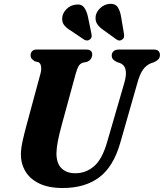

<svg xmlns="http://www.w3.org/2000/svg" viewBox="-20 -955 843 988"><path d="M532 -226.5 621 -533Q643 -613.5 596.5 -631L582 -635.5Q566.5 -643.5 560.8 -650.8Q555 -658 555 -670Q555 -682.5 564.2 -691.2Q573.5 -700 591.5 -700H772.5Q788 -700 795.5 -692.2Q803 -684.5 803 -673Q803 -658 795 -649.8Q787 -641.5 772 -634.5L758 -630Q732 -619.5 715.8 -596.5Q699.5 -573.5 687 -528.5L599 -220.5Q563.5 -96.5 490 -42Q416.5 12.5 303 12.5Q229.5 12.5 181.5 -11Q133.5 -34.5 110.2 -74.2Q87 -114 87.5 -162.5Q88 -194 98 -237Q108 -280 117.5 -314.5L188.5 -577Q194 -597 191.2 -613.2Q188.5 -629.5 178.5 -634.5L158 -640Q146.5 -648 141.8 -654.5Q137 -661 137.5 -672.5Q137.5 -683.5 145.5 -691.8Q153.5 -700 167 -700H423.5Q455 -700 454.5 -674Q454.5 -663 448.2 -652.8Q442 -642.5 428.5 -637L405 -632Q391 -626.5 383.8 -613.8Q376.5 -601 369.5 -575.5L298.5 -315Q284 -262 277.5 -227.5Q271 -193 270.5 -168Q270 -115.5 296 -89.5Q322 -63.5 367.5 -63.5Q422.5 -63.5 464.5 -100Q506.5 -136.5 532 -226.5ZM603.5 -866.5 618 -780.5Q619.5 -772 618 -764.5Q616.5 -757 609 -751.5Q594.5 -741 579.5 -752L513.5 -799.5Q490 -815.5 479.5 -832.5Q469 -849.5 472.5 -873.5Q477 -896 496.8 -914.2Q516.5 -932.5 543 -935Q572.5 -937.5 585.5 -918.5Q598.5 -899.5 603.5 -866.5ZM433 -866.5 450.5 -781.5Q452.5 -773 451.5 -765.8Q450.5 -758.5 443.5 -752.5Q429.5 -741.5 413 -751L345.5 -796.5Q321 -811 309.2 -827Q297.5 -843 300.5 -867Q303.5 -890 322.8 -908.8Q342 -927.5 368.5 -931Q398 -935.5 412.2 -917.2Q426.5 -899 433 -866.5Z"/></svg>

Font: Fraunces 72pt S050
Style: Bold Italic
Weight: 700
Italic angle: -16°
Version: Version 1.000; ttfautohint (v1.8.3)